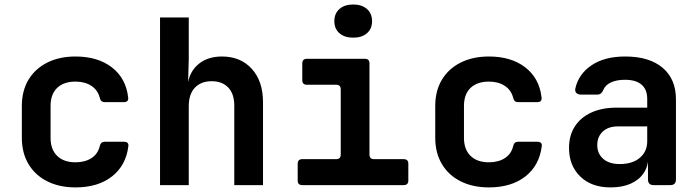

<svg xmlns="http://www.w3.org/2000/svg" viewBox="-20 -806 3040 836"><path d="M308.6 10Q238.5 10 185.8 -16.5Q133.1 -42.9 104.1 -91.6Q75.1 -140.3 75.1 -205.9V-344.1Q75.1 -410.7 104.1 -458.9Q133.1 -507.1 185.8 -533.5Q238.5 -560 308.6 -560Q405.8 -560 467.1 -512.7Q528.4 -465.3 538 -382.2Q541 -361.2 519 -361.2H435.6Q418.8 -361.2 414.6 -379.6Q406 -413.7 377.9 -432.2Q349.8 -450.7 308.6 -450.7Q257.8 -450.7 229 -423.4Q200.2 -396 200.2 -344.6V-205.9Q200.2 -155 229 -127.1Q257.8 -99.3 308.6 -99.3Q350.4 -99.3 378.5 -117.7Q406.6 -136.1 414.6 -170.4Q418.8 -188.8 435.6 -188.8H519Q541 -188.8 539 -170.4Q529 -86.1 467.9 -38Q406.8 10 308.6 10Z M676.8 0V-730H801.9V-550L799 -445H832.6L796 -415.8Q796.6 -482 837.7 -521Q878.7 -560 946.6 -560Q1027.8 -560 1076.5 -506.1Q1125.2 -452.1 1125.2 -361.2V0H1000.1V-346.2Q1000.1 -397.1 973.9 -424.8Q947.6 -452.4 901.8 -452.4Q855.2 -452.4 828.5 -424.1Q801.9 -395.9 801.9 -344.1V0Z M1296.2 0Q1276.2 0 1276.2 -20V-93Q1276.2 -113 1296.2 -113H1443.6Q1463.6 -113 1463.6 -133V-417Q1463.6 -437 1443.6 -437H1316.2Q1296.2 -437 1296.2 -457V-530Q1296.2 -550 1316.2 -550H1568.7Q1588.7 -550 1588.7 -530V-133Q1588.7 -113 1608.7 -113H1737.9Q1757.9 -113 1757.9 -93V-20Q1757.9 0 1737.9 0ZM1517.9 -642Q1480.2 -642 1458 -661.3Q1435.8 -680.7 1435.8 -713.8Q1435.8 -747.3 1458 -766.8Q1480.2 -786.4 1517.9 -786.4Q1555.6 -786.4 1577.8 -766.8Q1600 -747.3 1600 -713.8Q1600 -680.7 1577.8 -661.3Q1555.6 -642 1517.9 -642Z M2108.6 10Q2038.5 10 1985.8 -16.5Q1933.1 -42.9 1904.1 -91.6Q1875.1 -140.3 1875.1 -205.9V-344.1Q1875.1 -410.7 1904.1 -458.9Q1933.1 -507.1 1985.8 -533.5Q2038.5 -560 2108.6 -560Q2205.8 -560 2267.1 -512.7Q2328.4 -465.3 2338 -382.2Q2341 -361.2 2319 -361.2H2235.6Q2218.8 -361.2 2214.6 -379.6Q2206 -413.7 2177.9 -432.2Q2149.8 -450.7 2108.6 -450.7Q2057.8 -450.7 2029 -423.4Q2000.2 -396 2000.2 -344.6V-205.9Q2000.2 -155 2029 -127.1Q2057.8 -99.3 2108.6 -99.3Q2150.4 -99.3 2178.5 -117.7Q2206.6 -136.1 2214.6 -170.4Q2218.8 -188.8 2235.6 -188.8H2319Q2341 -188.8 2339 -170.4Q2329 -86.1 2267.9 -38Q2206.8 10 2108.6 10Z M2638.5 10Q2555.3 10 2506.5 -37.5Q2457.6 -85 2457.6 -162Q2457.6 -215.9 2482.7 -255.1Q2507.7 -294.3 2554.3 -315.8Q2600.9 -337.3 2664.4 -337.3H2798.1V-375.6Q2798.1 -416.1 2773.5 -437.4Q2748.9 -458.6 2701 -458.6Q2665.4 -458.6 2640.9 -447.5Q2616.5 -436.4 2607.5 -415.7Q2603.3 -405 2597.1 -399.6Q2591 -394.2 2580.2 -394.2H2508.6Q2496.2 -394.2 2489.6 -401.2Q2482.9 -408.1 2484.9 -419.9Q2498.5 -482.9 2555.2 -521.5Q2611.9 -560 2702.2 -560Q2807.4 -560 2865.3 -510.8Q2923.2 -461.7 2923.2 -373.3V-24.7Q2923.2 0 2898.5 0H2826.1Q2801.4 0 2801.4 -24.7V-105.3H2781.2L2802.8 -122.9Q2802.8 -82.3 2782.8 -52.5Q2762.8 -22.6 2726.1 -6.3Q2689.4 10 2638.5 10ZM2678.7 -91.7Q2733.6 -91.7 2765.8 -118.8Q2798.1 -145.8 2798.1 -190.9V-255.6H2670.3Q2628.6 -255.6 2604.6 -233.2Q2580.6 -210.8 2580.6 -174.4Q2580.6 -137.1 2606.5 -114.4Q2632.3 -91.7 2678.7 -91.7Z"/></svg>

Font: Pitagon Sans Mono
Style: Regular
Weight: 400
Monospace: yes
Designer: Travis Tran
Foundry: Pitagon
Version: Version 1.001;gftools[0.9.26]